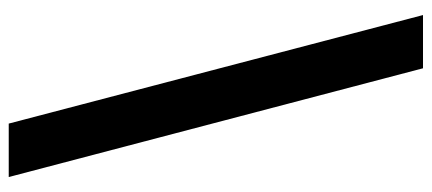

<svg xmlns="http://www.w3.org/2000/svg" viewBox="-297 -524 998 444"><g transform="rotate(-90 202.0 -302.0)"><path d="M266.1 177.2H389.2L138.2 -780.8H14.6Z"/></g></svg>

Font: Merriweather
Style: Heavy
Weight: 900
Designer: Eben Sorkin ( eben@eyebytes.com )
Foundry: Sorkin Type Co.
Version: Version 1.003